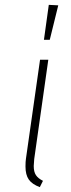

<svg xmlns="http://www.w3.org/2000/svg" viewBox="-20 -766 294 791"><path d="M121 -111Q119 -89 119 -82Q119 -58 128 -44.5Q137 -31 157 -21L144 5Q112 -7 98.5 -26.5Q85 -46 85 -80Q85 -101 87 -113L145 -520H179ZM220 -744 185 -602H161L181 -746Z"/></svg>

Font: FiraGO UltraLight
Style: Italic
Weight: 200
Italic angle: -8°
Designer: bBox Type GmbH
Foundry: bBox Type GmbH
Version: Version 1.001